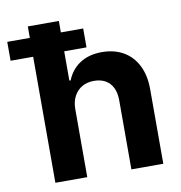

<svg xmlns="http://www.w3.org/2000/svg" viewBox="-125 -781 804 855"><g transform="rotate(-10 277.5 -353.5)"><path d="M201.1 0H56.9V-707H197.2V-437.3H203Q222 -484.7 262.3 -510.9Q302.6 -537.1 361.4 -537.1Q417.1 -537.1 458.5 -513.2Q499.8 -489.3 522.3 -444.4Q544.9 -399.5 544.9 -338V0H400.6V-312.8Q400.6 -345.5 389.3 -369Q378 -392.4 356.4 -404.8Q334.9 -417.1 304.5 -417.1Q273.9 -417.1 250.9 -404.1Q227.9 -391.1 214.5 -366.1Q201.1 -341.2 201.1 -307.3ZM-45.2 -655.2H298.1V-569.8H-45.2Z"/></g></svg>

Font: Pretendard JP Variable
Style: Regular
Weight: 400
Designer: Base glyphs from Inter by Rasmus Andersson; Hangul glyphs from Noto Sans CJK(Source Han Sans) by Jang Soo-young and Kang
Foundry: Kil Hyung-jin
Version: Version 1.307;Glyphs 3.2 (3192)